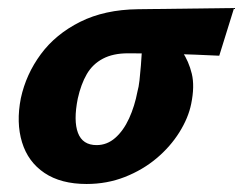

<svg xmlns="http://www.w3.org/2000/svg" viewBox="-20 -445 604 479"><path d="M196 14Q132 14 91 -13.5Q50 -41 35 -90Q20 -139 32 -200Q45 -260 82 -310Q119 -360 180 -390.5Q241 -421 324 -422L564 -425L527 -306Q466 -309 410.5 -310.5Q355 -312 299 -312Q262 -312 236.5 -298.5Q211 -285 196.5 -260Q182 -235 174 -199Q163 -144 174.5 -113.5Q186 -83 221 -83Q247 -83 267.5 -101Q288 -119 302 -149.5Q316 -180 323 -217Q326 -227 328 -244.5Q330 -262 331.5 -281.5Q333 -301 334 -318Q335 -335 333 -341L402 -363Q418 -341 434.5 -316.5Q451 -292 458.5 -261Q466 -230 457 -186Q450 -151 427.5 -115Q405 -79 370.5 -50Q336 -21 291.5 -3.5Q247 14 196 14Z"/></svg>

Font: Ysabeau ExtraBold
Style: Italic
Weight: 800
Italic angle: -12°
Designer: Christian Thalmann (Catharsis Fonts)
Version: Version 2.002